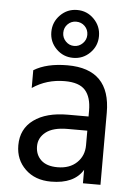

<svg xmlns="http://www.w3.org/2000/svg" viewBox="-54 -805 600 851"><g transform="rotate(5 246.0 -379.0)"><path d="M255 -711Q233 -711 217.5 -695.5Q202 -680 202 -657Q202 -635 217.5 -619Q233 -603 255 -603Q277 -603 293 -619Q309 -635 309 -657Q309 -680 293.5 -695.5Q278 -711 255 -711ZM330 -581Q299 -550 255 -550Q211 -550 180 -581Q149 -612 149 -656Q149 -700 180 -731.5Q211 -763 255 -763Q299 -763 330 -731.5Q361 -700 361 -656Q361 -612 330 -581ZM346 -234H258Q194 -234 162 -209Q130 -184 130 -146Q130 -108 155 -84.5Q180 -61 228 -61Q282 -61 314 -91.5Q346 -122 346 -169ZM84 -401V-480Q141 -515 234 -515Q425 -515 425 -321V0H347V-60Q308 5 205 5Q134 5 90.5 -37Q47 -79 47 -143Q47 -216 102.5 -256.5Q158 -297 254 -297H346V-323Q346 -383 319 -413.5Q292 -444 228 -444Q147 -444 84 -401Z"/></g></svg>

Font: Hind Regular
Style: Regular
Weight: 400
Designer: Manushi Parikh, Satya Rajpurohit
Foundry: Indian Type Foundry
Version: Version 1.201;PS 1.0;hotconv 1.0.78;makeotf.lib2.5.61930; tt